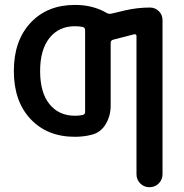

<svg xmlns="http://www.w3.org/2000/svg" viewBox="-20 -576 759 792"><path d="M321.3 -101.6Q331.1 -104.5 331.1 -114.3V-452.1Q331.1 -461.9 321.3 -464.8Q306.6 -467.8 289.1 -467.8Q222.7 -467.8 184.1 -419.4Q145.5 -371.1 145.5 -282.7Q145.5 -194.3 184.1 -146.5Q222.7 -98.6 289.1 -98.6Q306.6 -98.6 321.3 -101.6ZM496.1 -533.2Q546.9 -544.9 598.6 -544.9Q620.1 -544.9 635.3 -529.8Q650.4 -514.6 650.4 -493.2V142.6Q650.4 165 634.8 180.7Q619.1 196.3 596.7 196.3Q574.2 196.3 558.6 180.7Q543 165 543 142.6V-427.7Q543 -431.6 540 -433.6Q537.1 -435.5 533.2 -434.6L446.3 -412.1Q436.5 -409.2 436.5 -399.4V-140.6Q436.5 -98.6 416.5 -64.5Q396.5 -30.3 359.4 -20.5Q326.2 -11.7 289.1 -11.7Q174.8 -11.7 106 -85Q37.1 -158.2 37.1 -283.2Q37.1 -408.2 106 -481.9Q174.8 -555.7 289.1 -555.7Q364.3 -555.7 419.9 -522.5Q428.7 -517.6 438.5 -519.5Z"/></svg>

Font: Gen Jyuu GothicX Medium
Style: Regular
Weight: 500
Designer: Ryoko NISHIZUKA (kana &amp; ideographs); Paul D. Hunt (Latin, Greek &amp; Cyrillic); Wenlong ZHANG (bopomofo); Sandoll C
Version: Version 1.058.20140828